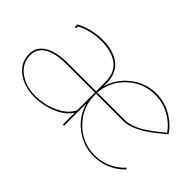

<svg xmlns="http://www.w3.org/2000/svg" viewBox="-65 -743 1022 1022"><g transform="rotate(45 446.0 -232.5)"><path d="M429.2 -241.2H219.2Q132.8 -241.2 88.9 -214.6Q44.9 -188 44.9 -140.1Q44.9 -78.6 94.7 -41.3Q144.5 -3.9 219.2 -3.9Q283.7 -3.9 345.5 -32.2Q407.2 -60.5 429.2 -107.9V-231.9ZM106.9 -412.1V-431.2L108.9 -432.1Q137.2 -448.7 178.5 -459Q219.7 -469.2 263.2 -469.2Q298.3 -469.2 328.6 -461.2Q358.9 -453.1 384 -436.5Q409.2 -419.9 423.6 -390.1Q438 -360.4 438 -320.8V-295.9Q459 -371.1 522.5 -420.2Q585.9 -469.2 665 -469.2Q724.1 -469.2 776.4 -440.4Q828.6 -411.6 861.8 -363.8L862.8 -360.8L860.8 -358.9Q857.9 -356.4 839.6 -341.3Q821.3 -326.2 812 -319.1Q802.7 -312 783.2 -297.6Q763.7 -283.2 749 -275.4Q734.4 -267.6 715.6 -258.5Q696.8 -249.5 678.2 -245.4Q659.7 -241.2 642.1 -241.2H438V-231.9Q438 -137.2 504.4 -70.6Q570.8 -3.9 665 -3.9Q713.4 -3.9 756.1 -23.2Q798.8 -42.5 831.1 -77.1L837.9 -70.8Q805.2 -35.6 760.3 -15.9Q715.3 3.9 665 3.9Q585 3.9 522 -44.4Q459 -92.8 438 -168V0H429.2V-88.9Q400.9 -44.9 340.8 -20.5Q280.8 3.9 219.2 3.9Q141.6 3.9 88.9 -35.2Q36.1 -74.2 36.1 -140.1Q36.1 -191.9 83 -220.9Q129.9 -250 219.2 -250H429.2V-320.8Q429.2 -360.4 414.3 -388.9Q399.4 -417.5 374.3 -432.1Q349.1 -446.8 321.8 -453.4Q294.4 -460 263.2 -460Q222.2 -460 182.6 -450.7Q143.1 -441.4 116.2 -425.8V-412.1ZM643.1 -250Q669.4 -250 698.5 -260.3Q727.5 -270.5 755.1 -288.6Q782.7 -306.6 802.7 -321.8Q822.8 -336.9 844.7 -355.5Q846.2 -356.9 847.2 -357.7Q848.1 -358.4 849.6 -359.6Q851.1 -360.8 852.1 -361.8Q820.8 -406.7 771.2 -433.3Q721.7 -460 665 -460Q575.7 -460 510.3 -399.4Q444.8 -338.9 438 -250Z"/></g></svg>

Font: Rawengulk
Style: Ultralight
Weight: 200
Version: Version 0.92